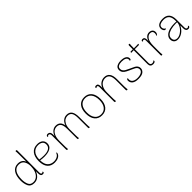

<svg xmlns="http://www.w3.org/2000/svg" viewBox="405 -2324 3933 3933"><g transform="rotate(-45 2371.0 -358.0)"><path d="M508 -17Q508 -6 497 0.5Q486 7 468 7Q411 7 411 -73V-138Q385 -71 337.5 -29.5Q290 12 219 12Q119 12 86 -60Q53 -132 53 -222Q53 -358 106 -435Q159 -512 259 -512Q316 -512 355 -486.5Q394 -461 411 -414L410 -628Q410 -700 405 -720Q413 -728 423 -728Q442 -728 442 -706L441 -71Q441 -21 471 -21Q490 -21 498 -39Q508 -28 508 -17ZM411 -286Q411 -368 375.5 -426Q340 -484 253 -484Q175 -484 130 -418.5Q85 -353 85 -224Q85 -142 112 -79Q139 -16 221 -16Q277 -16 320.5 -50.5Q364 -85 387.5 -146.5Q411 -208 411 -286Z M985 -95Q985 -87 979 -72Q961 -31 916 -9.5Q871 12 812 12Q710 12 653.5 -53Q597 -118 597 -243Q597 -369 654.5 -440.5Q712 -512 820 -512Q895 -512 938.5 -476Q982 -440 982 -375Q982 -300 921.5 -262Q861 -224 745 -224Q693 -224 629 -234Q632 -119 684 -68Q736 -17 815 -17Q872 -17 915 -41.5Q958 -66 971 -115Q985 -110 985 -95ZM629 -259Q692 -249 757 -249Q852 -249 901.5 -280.5Q951 -312 951 -375Q951 -433 912.5 -459Q874 -485 818 -485Q734 -485 683 -428Q632 -371 629 -259Z M1830 0Q1822 8 1812 8Q1795 8 1795 -14L1794 -298Q1794 -394 1765 -439Q1736 -484 1668 -484Q1632 -484 1596.5 -463.5Q1561 -443 1535 -394.5Q1509 -346 1507 -267L1508 -87Q1508 -24 1514 0Q1506 8 1496 8Q1479 8 1479 -14L1478 -298Q1478 -394 1449 -439Q1420 -484 1352 -484Q1315 -484 1278.5 -461Q1242 -438 1216.5 -382.5Q1191 -327 1191 -237Q1191 -94 1192 -55Q1193 -16 1197 0Q1189 8 1179 8Q1162 8 1162 -14L1161 -429Q1161 -454 1150.5 -468Q1140 -482 1120 -482Q1109 -482 1099.5 -475Q1090 -468 1086 -455Q1077 -465 1077 -476Q1077 -491 1090.5 -500.5Q1104 -510 1121 -510Q1153 -510 1172 -488.5Q1191 -467 1191 -427V-376Q1212 -440 1256.5 -476Q1301 -512 1355 -512Q1481 -512 1503 -373Q1521 -437 1567 -474.5Q1613 -512 1671 -512Q1750 -512 1786.5 -458Q1823 -404 1823 -297L1824 -87Q1824 -24 1830 0Z M1967 -250Q1967 -374 2023.5 -443Q2080 -512 2181 -512Q2282 -512 2338.5 -443Q2395 -374 2395 -250Q2395 -126 2338.5 -57Q2282 12 2181 12Q2080 12 2023.5 -57Q1967 -126 1967 -250ZM2363 -250Q2363 -360 2315 -422Q2267 -484 2181 -484Q2095 -484 2047 -422Q1999 -360 1999 -250Q1999 -140 2047 -78Q2095 -16 2181 -16Q2267 -16 2315 -78Q2363 -140 2363 -250Z M2926 0Q2918 8 2908 8Q2889 8 2889 -14V-298Q2888 -393 2856.5 -438.5Q2825 -484 2755 -484Q2716 -484 2676 -461.5Q2636 -439 2608.5 -386Q2581 -333 2581 -247Q2581 -97 2582 -57Q2583 -17 2587 0Q2579 8 2569 8Q2551 8 2551 -14V-432Q2550 -460 2543.5 -471Q2537 -482 2521 -482Q2502 -482 2494 -464Q2484 -475 2484 -486Q2484 -497 2495 -503.5Q2506 -510 2524 -510Q2554 -510 2567.5 -490.5Q2581 -471 2581 -431V-383Q2602 -443 2651 -477.5Q2700 -512 2758 -512Q2919 -512 2919 -297V-87Q2921 -21 2926 0Z M3055 -114Q3055 -138 3064 -148Q3073 -158 3092 -156Q3086 -141 3086 -124Q3086 -70 3126 -43Q3166 -16 3234 -16Q3305 -16 3348.5 -41Q3392 -66 3392 -111Q3392 -140 3377 -159.5Q3362 -179 3339.5 -191.5Q3317 -204 3276 -222Q3261 -228 3231 -242Q3222 -246 3174 -269.5Q3126 -293 3102.5 -325Q3079 -357 3079 -400Q3079 -458 3124.5 -485.5Q3170 -513 3241 -513Q3322 -513 3364.5 -485.5Q3407 -458 3407 -410Q3407 -387 3394 -379Q3390 -376 3383 -376Q3379 -376 3371 -378Q3376 -389 3376 -404Q3376 -445 3340.5 -465Q3305 -485 3239 -485Q3183 -485 3147 -465.5Q3111 -446 3111 -403Q3111 -368 3129 -344.5Q3147 -321 3171 -307Q3195 -293 3247 -269L3282 -253Q3330 -232 3358 -216.5Q3386 -201 3405 -175.5Q3424 -150 3424 -113Q3424 -62 3381.5 -25Q3339 12 3237 12Q3143 12 3099 -23.5Q3055 -59 3055 -114Z M3740 -502 3739 -488Q3737 -474 3728 -474H3611V-428L3610 -71Q3610 -46 3623 -31Q3636 -16 3661 -16Q3679 -16 3694 -23.5Q3709 -31 3715 -43Q3724 -33 3724 -22Q3724 -6 3705 3Q3686 12 3660 12Q3623 12 3601.5 -9.5Q3580 -31 3580 -71V-474H3566Q3532 -474 3506 -472L3507 -486Q3509 -500 3518 -500H3580V-610Q3580 -632 3599 -632Q3609 -632 3617 -624Q3611 -610 3611 -500H3688Q3720 -500 3740 -502Z M4163 -418Q4163 -392 4151.5 -374.5Q4140 -357 4126 -354Q4119 -353 4114 -355Q4126 -370 4130 -384Q4134 -398 4134 -414Q4134 -484 4061 -484Q4008 -484 3968.5 -429Q3929 -374 3929 -247V-132Q3929 -76 3930 -45Q3931 -14 3934 0Q3926 8 3915 8Q3898 8 3898 -14V-432Q3898 -459 3891 -470.5Q3884 -482 3868 -482Q3849 -482 3841 -464Q3831 -475 3831 -486Q3831 -497 3842 -503.5Q3853 -510 3871 -510Q3900 -510 3913.5 -489.5Q3927 -469 3927 -427V-392Q3943 -450 3978 -481Q4013 -512 4061 -512Q4107 -512 4135 -487.5Q4163 -463 4163 -418Z M4729 -24Q4729 -9 4714 0.5Q4699 10 4681 10Q4647 10 4630.5 -12Q4614 -34 4614 -73V-160Q4577 -79 4513 -33.5Q4449 12 4381 12Q4323 12 4293 -19.5Q4263 -51 4263 -102Q4263 -156 4302.5 -197Q4342 -238 4420 -259Q4480 -275 4556 -275Q4586 -275 4614 -272V-298Q4614 -392 4574.5 -438Q4535 -484 4449 -484Q4394 -484 4353.5 -464.5Q4313 -445 4313 -397Q4313 -375 4326 -354.5Q4339 -334 4363 -328Q4358 -319 4350 -315.5Q4342 -312 4336 -312Q4315 -312 4299.5 -338.5Q4284 -365 4284 -395Q4284 -453 4329.5 -482.5Q4375 -512 4455 -512Q4644 -512 4644 -298V-71Q4644 -18 4682 -18Q4692 -18 4703 -25.5Q4714 -33 4720 -45Q4729 -35 4729 -24ZM4614 -251Q4604 -252 4580 -252Q4541 -252 4497 -246.5Q4453 -241 4422 -232Q4295 -194 4295 -104Q4295 -66 4317 -40.5Q4339 -15 4387 -15Q4437 -15 4489.5 -50Q4542 -85 4577.5 -140Q4613 -195 4614 -251Z"/></g></svg>

Font: Arima Madurai Thin
Style: Regular
Weight: 250
Designer: Joana Correia and Natanael Gama
Foundry: NDISCOVER
Version: Version 1.020; ttfautohint (v1.5) -l 7 -r 28 -G 50 -x 13 -D 